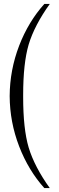

<svg xmlns="http://www.w3.org/2000/svg" viewBox="-20 -754 300 979"><path d="M29.3 -264.2C29.8 -175.3 45.9 -90.3 77.6 -7.8C109.4 74.7 152.8 146 206.1 205.1H233.9C183.1 134.8 145.5 63 126 -2.4C107.4 -65.4 98.1 -150.9 98.1 -258.8V-269.5C98.1 -377.4 107.4 -462.9 126 -526.4C145.5 -591.8 183.1 -663.6 233.9 -733.9H206.1C152.8 -674.8 109.4 -603.5 77.6 -521C45.9 -438 29.8 -353 29.3 -264.2Z"/></svg>

Font: MusGlyphs
Style: Regular
Weight: 400
Version: Version 2.1